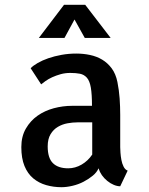

<svg xmlns="http://www.w3.org/2000/svg" viewBox="-20 -779 626 804"><path d="M483.4 -170.9V-163.1Q483.4 -155.3 484.4 -140.1Q485.4 -125 488.3 -109.4Q491.2 -93.8 497.6 -81.1Q503.9 -68.4 514.6 -64.5L483.4 1Q470.7 1 456.5 -4.9Q442.4 -10.7 429.2 -21.5Q416 -32.2 406.7 -45.4Q397.5 -58.6 392.6 -74.2Q385.7 -57.6 368.7 -43.5Q351.6 -29.3 330.1 -18.1Q308.6 -6.8 283.7 -1Q258.8 4.9 237.3 4.9Q204.1 4.9 173.3 -3.9Q142.6 -12.7 119.1 -32.2Q95.7 -51.8 82.5 -84Q69.3 -116.2 69.3 -163.1Q69.3 -208 88.4 -240.7Q107.4 -273.4 137.2 -294.4Q167 -315.4 205.1 -325.7Q243.2 -335.9 282.2 -335.9H365.2Q365.2 -383.8 360.4 -412.1Q355.5 -440.4 343.8 -453.6Q332 -466.8 314.9 -470.2Q297.9 -473.6 274.4 -473.6Q252.9 -473.6 233.9 -468.3Q214.8 -462.9 198.7 -455.6Q182.6 -448.2 170.4 -439.5Q158.2 -430.7 152.3 -425.8L108.4 -493.2Q118.2 -503.9 137.7 -515.1Q157.2 -526.4 182.6 -535.2Q208 -543.9 237.8 -549.3Q267.6 -554.7 299.8 -554.7Q329.1 -554.7 356.9 -548.8Q384.8 -543 407.7 -529.3Q430.7 -515.6 447.8 -492.7Q464.8 -469.7 471.7 -435.5Q478.5 -401.4 481 -366.7Q483.4 -332 483.4 -297.9ZM366.2 -266.6H303.7Q284.2 -266.6 262.7 -262.7Q241.2 -258.8 222.7 -248Q204.1 -237.3 191.9 -217.3Q179.7 -197.3 179.7 -166Q179.7 -117.2 201.7 -95.7Q223.6 -74.2 265.6 -74.2Q294.9 -74.2 321.8 -89.8Q348.6 -105.5 366.2 -131.8ZM335 -620.1 292 -697.3 250 -620.1H142.6L248 -758.8H336.9L443.4 -620.1Z"/></svg>

Font: Allerta
Style: Medium
Weight: 500
Designer: Matt McInerney
Foundry: Matt McInerney
Version: Version 1.0